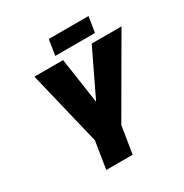

<svg xmlns="http://www.w3.org/2000/svg" viewBox="-202 -1064 1172 1222"><g transform="rotate(-30 384.0 -452.5)"><path d="M259 -200 128 -743H339L388 -408L549 -743H768L453 -200L421 0H227ZM327 -905H619L601 -791H309Z"/></g></svg>

Font: Exo Black
Style: Italic
Weight: 900
Italic angle: -9°
Designer: Natanael Gama
Foundry: Natanael Gama
Version: Version 1.500; ttfautohint (v1.6)